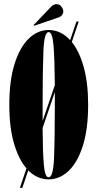

<svg xmlns="http://www.w3.org/2000/svg" viewBox="-20 -856 471 928"><path d="M76 52 108 -42Q70.5 -85 47.8 -162.2Q25 -239.5 25 -349Q25 -467 50.5 -547.5Q76 -628 119 -669.5Q162 -711 215 -711Q274 -711 319 -662L349.5 -752H360.5L327 -653Q363 -609 384.5 -532.5Q406 -456 406 -349Q406 -231.5 380.5 -151.5Q355 -71.5 311.8 -30.2Q268.5 11 215 11Q160 11 116.5 -32.5L88 52ZM186 -349Q186 -328.5 186 -309Q186 -289.5 186 -271.5L245 -444.5Q244 -568 238.8 -634.5Q233.5 -701 215 -701Q193.5 -701 189.8 -609.2Q186 -517.5 186 -349ZM215 1Q237 1 241 -89.8Q245 -180.5 245 -349Q245 -365 245 -380.8Q245 -396.5 245 -411L186 -237.5Q186.5 -122 191.8 -60.5Q197 1 215 1ZM145 -731.5 142.5 -735 227 -823.5Q239.5 -836 253.5 -836Q271 -836 281.5 -817Q286 -809.5 286 -801Q286 -792 280 -783.5Q274 -775 259.5 -770.5Z"/></svg>

Font: Imbue 100pt Black
Style: Regular
Weight: 900
Designer: Tyler Finck
Foundry: Etcetera Type Company
Version: Version 1.102; ttfautohint (v1.8.3)